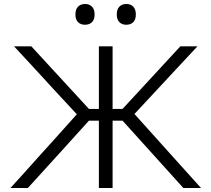

<svg xmlns="http://www.w3.org/2000/svg" viewBox="-20 -946 1064 966"><path d="M32.5 0Q60.5 -30.5 96.5 -70.5Q132.5 -110.5 170.2 -152.8Q208 -195 241.5 -231.5L366.5 -371L252.5 -494Q203.5 -548 153.5 -602Q103.5 -656 50.5 -713H137.5Q190.5 -655.5 230.5 -612Q270.5 -568.5 311.5 -524L427.5 -398H477.5V-713H546.5V-398H596.5L713 -524Q754 -568.5 794.2 -612Q834.5 -655.5 887.5 -713H973.5Q920.5 -656 870 -602Q819.5 -548 769.5 -494L656.5 -372.5L784 -230.5Q817 -194 854.5 -152.2Q892 -110.5 928 -70.5Q964 -30.5 991.5 0H902.5Q854.5 -53 813 -99.2Q771.5 -145.5 732 -189L596.5 -339H546.5V0H477.5V-339H427.5L295 -192.5Q253 -146.5 210.8 -99.8Q168.5 -53 120 0ZM615 -821.5Q594 -821.5 580.8 -834.5Q567.5 -847.5 567.5 -873.5Q567.5 -899.5 580.8 -912.8Q594 -926 616 -926Q638 -926 650.8 -912.2Q663.5 -898.5 663.5 -873.5Q663.5 -847.5 650.5 -834.5Q637.5 -821.5 615 -821.5ZM407 -821.5Q386 -821.5 372.8 -834.5Q359.5 -847.5 359.5 -873.5Q359.5 -899.5 373 -912.8Q386.5 -926 408 -926Q430 -926 443 -912.2Q456 -898.5 456 -873.5Q456 -847.5 443 -834.5Q430 -821.5 407 -821.5Z"/></svg>

Font: Commissioner Light
Style: Regular
Weight: 300
Designer: Kostas Bartsokas
Foundry: Kostas Bartsokas
Version: Version 1.000; ttfautohint (v1.8.3)